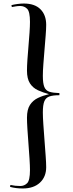

<svg xmlns="http://www.w3.org/2000/svg" viewBox="-20 -842 412 1089"><path d="M109 227Q70 227 37 218L39 207Q54 210 66.5 211.5Q79 213 95 213Q118 213 134 197Q150 181 150 123Q150 99 147.5 59Q145 19 141.5 -25.5Q138 -70 135.5 -110Q133 -150 133 -174Q133 -221 150 -247Q167 -273 195.5 -286.5Q224 -300 258 -308Q224 -317 195.5 -330Q167 -343 150 -369Q133 -395 133 -442Q133 -466 135.5 -503Q138 -540 141.5 -580Q145 -620 147.5 -657Q150 -694 150 -718Q150 -776 134 -792Q118 -808 95 -808Q81 -808 70 -806Q59 -804 47 -802L45 -813Q61 -817 80 -819.5Q99 -822 115 -822Q177 -822 209.5 -789.5Q242 -757 242 -701Q242 -678 239 -640.5Q236 -603 232.5 -560.5Q229 -518 226 -478.5Q223 -439 223 -412Q223 -369 231.5 -348.5Q240 -328 260.5 -321.5Q281 -315 317 -314V-302Q281 -302 260.5 -295Q240 -288 231.5 -267.5Q223 -247 223 -204Q223 -177 226 -134.5Q229 -92 232.5 -45Q236 2 239 42.5Q242 83 242 106Q242 161 206.5 194Q171 227 109 227Z"/></svg>

Font: Display Regular
Style: Regular
Weight: 400
Designer: Latin by Veronika Burian and Jose Scaglione. Greek by Irene Vlachou. Cyrillic by Vera Evstafieva.
Foundry: TypeTogether
Version: Version 3.002